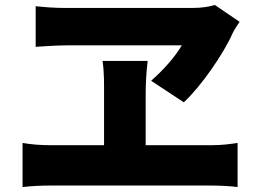

<svg xmlns="http://www.w3.org/2000/svg" viewBox="-20 -754 1040 775"><path d="M714 -571C688 -528 648 -479 590 -428L722 -341C793 -407 883 -538 919 -620C926 -635 936 -649 947 -666L847 -734C821 -726 792 -722 759 -722H237C203 -722 159 -725 124 -729V-565C124 -565 208 -571 249 -571ZM568 -168V-372C568 -411 570 -459 576 -508H394C401 -460 400 -411 400 -373V-168H178C145 -168 105 -171 71 -177V1C107 -3 146 -5 178 -5H838C863 -5 909 -3 939 1V-177C912 -173 877 -168 838 -168Z"/></svg>

Font: GenEiGothic-pro-Heavy
Style: Bold
Weight: 900
Designer: Ryoko NISHIZUKA (kana & ideographs); Paul D. Hunt (Latin, Greek & Cyrillic); Wenlong ZHANG (bopomofo); Sandoll Communica
Foundry: Adobe Systems Incorporated; o_tamon
Version: Version 1.000.140830